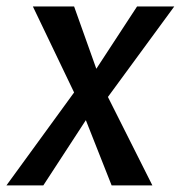

<svg xmlns="http://www.w3.org/2000/svg" viewBox="-50 -577 561 596"><path d="M-30 -1.5 180 -290 52 -557H180L249 -363.5L375.5 -557H491L285 -276L423 -1.5H296.5L216.5 -204L84.5 -1.5Z"/></svg>

Font: Koeln Type Sans
Style: Italic
Weight: 400
Italic angle: -7.5°
Designer: Eben Sorkin
Foundry: Eben Sorkin
Version: Version 2.001